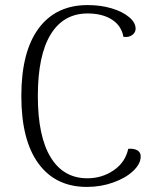

<svg xmlns="http://www.w3.org/2000/svg" viewBox="-20 -723 628 756"><path d="M64 -345Q64 -519 132 -611Q200 -703 325 -703Q377 -703 420 -690Q463 -677 488.5 -655.5Q514 -634 514 -610Q514 -595 500.5 -585Q487 -575 466 -578Q458 -622 420.5 -646Q383 -670 325 -670Q230 -670 179.5 -587.5Q129 -505 129 -345Q129 -186 179.5 -103.5Q230 -21 324 -21Q381 -21 427 -52Q473 -83 485 -137Q506 -139 520 -131.5Q534 -124 534 -107Q534 -78 504.5 -50Q475 -22 426 -4.5Q377 13 322 13Q199 13 131.5 -79Q64 -171 64 -345Z"/></svg>

Font: Arima Madurai Light
Style: Regular
Weight: 300
Designer: Joana Correia and Natanael Gama
Foundry: NDISCOVER
Version: Version 1.019